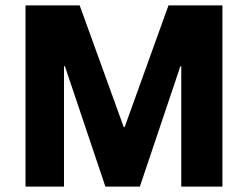

<svg xmlns="http://www.w3.org/2000/svg" viewBox="-20 -695 923 715"><path d="M75 0V-675H276.7L440.8 -221.7H444.2L607.5 -675H808.3V0H655V-448.3H651.7L500.8 0H372.5L221.7 -448.3H218.3V0Z"/></svg>

Font: Funnel Sans ExtraBold
Style: Regular
Weight: 800
Version: Version 1.000; Beta; Release 5; Build 24; ttfautohint (v1.8.